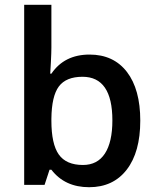

<svg xmlns="http://www.w3.org/2000/svg" viewBox="-20 -780 663 810"><path d="M357.9 -549.8Q459 -549.8 515.4 -476.6Q571.8 -403.3 571.8 -271Q571.8 -138.2 514.6 -64.2Q457.5 9.8 356 9.8Q253.4 9.8 196.8 -64H189L168 0H82V-759.8H196.8V-579.1Q196.8 -559.1 194.8 -519.5Q192.9 -480 191.9 -469.2H196.8Q251.5 -549.8 357.9 -549.8ZM328.1 -456.1Q258.8 -456.1 228.3 -415.3Q197.8 -374.5 196.8 -278.8V-271Q196.8 -172.4 228 -128.2Q259.3 -84 330.1 -84Q391.1 -84 422.6 -132.3Q454.1 -180.7 454.1 -272Q454.1 -456.1 328.1 -456.1Z"/></svg>

Font: Open Sans Semibold
Style: Regular
Weight: 600
Foundry: Ascender Corporation
Version: Version 1.10